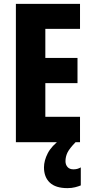

<svg xmlns="http://www.w3.org/2000/svg" viewBox="-20 -734 474 991"><path d="M393 0H62V-714H393V-585H214V-435H380V-305H214V-131H393ZM318 98Q318 116 328.5 128Q339 140 359 140Q372 140 381 137Q390 134 397 130V223Q385 228 367.5 232.5Q350 237 328 237Q267 237 237 208.5Q207 180 207 130Q207 95 226.5 57Q246 19 294 -16L370 0Q338 33 328 54Q318 75 318 98Z"/></svg>

Font: Noto Sans Arabic ExtCond ExtBd
Style: Regular
Weight: 800
Width: 2
Designer: Monotype Design Team, Nadine Chahine, Nizar Qandah and Khaled Hosny
Foundry: Monotype Imaging Inc.
Version: Version 2.012; ttfautohint (v1.8.4.7-5d5b)